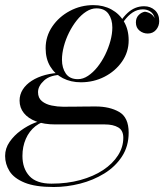

<svg xmlns="http://www.w3.org/2000/svg" viewBox="-64 -490 672 770"><path d="M151.5 260Q77.5 260 34.8 242.5Q-8 225 -25.8 196.5Q-43.5 168 -43.5 135.5Q-43.5 105 -25.5 79Q-7.5 53 19.5 33.5Q46.5 14 74 3Q101.5 -8 120.5 -8H139Q103.5 -4 78.2 16Q53 36 39.5 67Q26 98 26 135.5Q26 185.5 54 216Q82 246.5 142.5 246.5Q205.5 246.5 258.2 232Q311 217.5 349.5 192Q388 166.5 409.2 133.2Q430.5 100 430.5 62.5Q430.5 33 410.2 21Q390 9 356.5 9Q347 9 326.2 9Q305.5 9 279.5 9Q253.5 9 228.2 9Q203 9 183.8 9Q164.5 9 158 9Q113 9 81 -3Q49 -15 31.8 -36.5Q14.5 -58 14.5 -86.5Q14.5 -110.5 27.2 -130.8Q40 -151 63.2 -166Q86.5 -181 118 -189.5Q149.5 -198 187 -198L186.5 -190Q138 -190 113.2 -167.5Q88.5 -145 88.5 -120.5Q88.5 -97 104.2 -84.2Q120 -71.5 143.2 -66.8Q166.5 -62 188.5 -62Q206 -62 231.2 -62.2Q256.5 -62.5 281 -62.8Q305.5 -63 319.5 -63Q376 -63 414 -41Q452 -19 452 42Q452 96.5 425.2 137.5Q398.5 178.5 354.2 205.8Q310 233 257 246.5Q204 260 151.5 260ZM260.5 -160Q220 -160 188 -176.5Q156 -193 137.5 -223.5Q119 -254 119 -296.5Q119 -344.5 145.8 -383.8Q172.5 -423 216.2 -446.2Q260 -469.5 310.5 -469.5Q351 -469.5 383 -452Q415 -434.5 433.5 -402.8Q452 -371 452 -328.5Q452 -281 425.2 -242.8Q398.5 -204.5 355 -182.2Q311.5 -160 260.5 -160ZM248.5 -172.5Q269 -172.5 289 -185.8Q309 -199 326.8 -221.2Q344.5 -243.5 357.8 -270.5Q371 -297.5 378.8 -326Q386.5 -354.5 386.5 -379.5Q386.5 -412.5 371 -434.5Q355.5 -456.5 322.5 -456.5Q302 -456.5 281.8 -443.5Q261.5 -430.5 244 -408.5Q226.5 -386.5 213 -359.5Q199.5 -332.5 192 -304Q184.5 -275.5 184.5 -250.5Q184.5 -217.5 200 -195Q215.5 -172.5 248.5 -172.5ZM514 -465Q539.5 -465 557 -449.2Q574.5 -433.5 574.5 -405.5Q574.5 -385 561.8 -370.2Q549 -355.5 528.5 -355.5Q510 -355.5 495.5 -367.2Q481 -379 481 -400Q481 -418 491.8 -429.2Q502.5 -440.5 517 -443Q529.5 -441.5 540.2 -435Q551 -428.5 556.5 -416.5Q552.5 -434.5 539.2 -443.5Q526 -452.5 509 -452.5Q487 -452.5 468.2 -440.2Q449.5 -428 432.8 -405Q416 -382 400 -349.5L391 -354.5Q417.5 -410 447 -437.5Q476.5 -465 514 -465Z"/></svg>

Font: Bodoni Moda 18pt
Style: Italic
Weight: 400
Italic angle: -13°
Designer: Owen Earl
Foundry: indestructible type
Version: Version 2.005